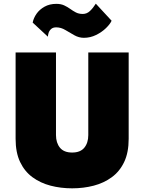

<svg xmlns="http://www.w3.org/2000/svg" viewBox="-20 -986 786 1046"><path d="M65 -700V-230Q65 -155 89.5 -103.5Q114 -52 157 -20.5Q200 11 255.5 25.5Q311 40 373 40Q435 40 490.5 25.5Q546 11 589 -20.5Q632 -52 656.5 -103.5Q681 -155 681 -230V-700H461V-250Q461 -208 439.5 -181.5Q418 -155 373 -155Q328 -155 306.5 -181.5Q285 -208 285 -250V-700ZM158 -863 241 -786Q241 -794 244.5 -806Q248 -818 258 -827.5Q268 -837 286 -837Q312 -837 336 -822.5Q360 -808 385 -794Q410 -780 437 -780Q472 -780 503.5 -795.5Q535 -811 557.5 -833Q580 -855 588 -873L502 -966Q487 -942 470 -926Q453 -910 431 -910Q409 -910 393 -918.5Q377 -927 362.5 -937.5Q348 -948 330 -956.5Q312 -965 287 -965Q250 -965 222.5 -949.5Q195 -934 179 -911Q163 -888 158 -863Z"/></svg>

Font: Jost Black
Style: Regular
Weight: 900
Version: Version 3.710